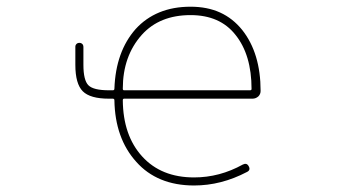

<svg xmlns="http://www.w3.org/2000/svg" viewBox="-20 -575 1040 581"><path d="M567.4 -13.7Q511.7 -13.7 467.8 -31.7Q423.8 -49.8 392.6 -85Q328.1 -156.2 326.2 -271.5Q326.2 -276.4 321.3 -276.4H309.6Q252.9 -276.4 230.5 -298.8Q208 -321.3 208 -378.9V-433.6Q208 -438.5 211.4 -441.9Q214.8 -445.3 220.2 -445.3Q225.6 -445.3 229 -441.9Q232.4 -438.5 232.4 -433.6V-378.9Q232.4 -332 247.6 -316.9Q262.7 -301.8 309.6 -301.8H321.3Q326.2 -301.8 326.2 -306.6Q330.1 -418.9 390.6 -487.3Q420.9 -520.5 462.4 -537.6Q503.9 -554.7 556.6 -554.7Q607.4 -554.7 646 -537.1Q684.6 -519.5 712.9 -484.4Q768.6 -414.1 768.6 -299.8Q768.6 -290 761.7 -283.2Q753.9 -276.4 744.1 -276.4H355.5Q351.6 -276.4 351.6 -271.5Q352.5 -165 410.2 -101.6Q467.8 -38.1 567.4 -38.1Q644.5 -38.1 714.8 -77.1Q726.6 -83 732.4 -72.3Q739.3 -60.5 727.5 -54.7Q649.4 -13.7 567.4 -13.7ZM556.6 -529.3Q462.9 -529.3 409.2 -469.7Q351.6 -405.3 351.6 -306.6Q351.6 -301.8 355.5 -301.8H736.3Q741.2 -301.8 741.2 -305.7Q741.2 -409.2 692.4 -469.7Q645.5 -529.3 556.6 -529.3Z"/></svg>

Font: Rounded Mgen+ 1mn thin
Style: Regular
Weight: 100
Designer: [Source Han Sans]
Ryoko NISHIZUKA  (kana & ideographs); Paul D. Hunt (Latin, Greek & Cyrillic); Wenlong ZHANG  (bopomofo
Version: Version 1.059.20150602